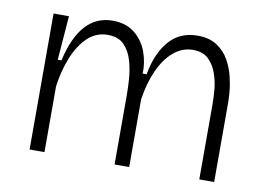

<svg xmlns="http://www.w3.org/2000/svg" viewBox="-62 -618 987 712"><g transform="rotate(10 431.5 -262.0)"><path d="M88 0V-512H146L133 -346H147Q187 -524 309 -524Q360 -524 392.5 -497.5Q425 -471 439.5 -431Q454 -391 452 -350H467Q481 -430 521.5 -477Q562 -524 629 -524Q673 -524 702 -505Q731 -486 747.5 -456.5Q764 -427 771.5 -395.5Q779 -364 781 -338Q783 -312 783 -300V0H727V-284Q727 -305 724.5 -336Q722 -367 711.5 -397.5Q701 -428 680 -448.5Q659 -469 621 -469Q581 -469 548.5 -441.5Q516 -414 494 -365.5Q472 -317 463 -254V0H408V-259Q408 -282 406 -317Q404 -352 394.5 -387Q385 -422 363 -445.5Q341 -469 300 -469Q257 -469 225 -439Q193 -409 172.5 -358.5Q152 -308 144 -248V0Z"/></g></svg>

Font: Bricolage Grotesque 10pt ExtraLight
Style: Regular
Weight: 200
Designer: Mathieu Triay
Foundry: Atelier Triay
Version: Version 1.000; ttfautohint (v1.8.4.7-5d5b);gftools[0.9.32]